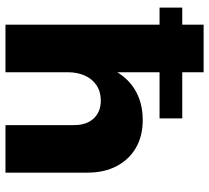

<svg xmlns="http://www.w3.org/2000/svg" viewBox="-52 -730 782 719"><g transform="rotate(90 339.5 -371.0)"><path d="M9 -662H424V-577H9ZM449 -257Q449 -304 424 -330.5Q399 -357 357 -357Q324 -357 300 -341Q276 -325 263.5 -297Q251 -269 251 -233H208Q208 -325 235 -387.5Q262 -450 312 -482Q362 -514 430 -514Q490 -514 534 -488.5Q578 -463 602.5 -416.5Q627 -370 627 -307V0H449ZM73 -742H251V0H73Z"/></g></svg>

Font: Alexandria
Style: Bold
Weight: 700
Designer: Mohamed Gaber
Foundry: Kief Type Foundry
Version: Version 5.100